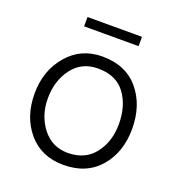

<svg xmlns="http://www.w3.org/2000/svg" viewBox="-123 -760 807 871"><g transform="rotate(20 280.5 -325.0)"><path d="M415 -614V-659H152V-614ZM278 9C352 9 410.2 -15.5 452.5 -64.5C494.8 -113.5 516 -175.7 516 -251C516 -327 495.2 -389.8 453.5 -439.5C411.8 -489.2 353.3 -514 278 -514C209.3 -514 153.3 -488.7 110 -438C66.7 -387.3 45 -325 45 -251C45 -176.3 66 -114.3 108 -65C150 -15.7 206.7 9 278 9ZM278 -456C336.7 -456 380.3 -436.5 409 -397.5C437.7 -358.5 452 -309.7 452 -251C452 -194.3 436.8 -146.5 406.5 -107.5C376.2 -68.5 333.3 -49 278 -49C227.3 -49 186.5 -68.8 155.5 -108.5C124.5 -148.2 109 -195.7 109 -251C109 -307.7 124 -356 154 -396C184 -436 225.3 -456 278 -456Z"/></g></svg>

Font: Hind Light
Style: Regular
Weight: 300
Designer: Manushi Parikh, Satya Rajpurohit
Foundry: Indian Type Foundry
Version: Version 1.201;PS 1.0;hotconv 1.0.78;makeotf.lib2.5.61930; tt